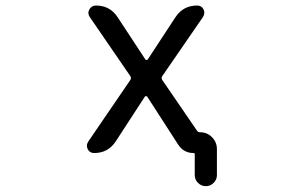

<svg xmlns="http://www.w3.org/2000/svg" viewBox="-20 -547 1040 685"><path d="M505.9 -201.2Q504.9 -204.1 501 -204.1Q497.1 -204.1 496.1 -201.2L392.6 -42Q365.2 -1 316.4 -1Q299.8 -1 293 -14.6Q290 -21.5 290 -27.3Q290 -34.2 294.9 -42L444.3 -260.7Q450.2 -268.6 444.3 -276.4L300.8 -485.4Q291 -499 298.8 -513.2Q306.6 -527.3 322.3 -527.3Q373 -527.3 400.4 -484.4L498 -335.9Q499 -333 502.9 -333Q506.8 -333 507.8 -335.9L606.4 -486.3Q633.8 -527.3 683.6 -527.3Q699.2 -527.3 706.1 -513.7Q712.9 -500 704.1 -486.3L559.6 -276.4Q553.7 -268.6 559.6 -260.7L682.6 -81.1Q686.5 -75.2 693.4 -75.2Q718.8 -75.2 736.3 -57.6Q753.9 -40 753.9 -14.6V78.1Q753.9 93.8 742.2 105.5Q730.5 117.2 714.4 117.2Q698.2 117.2 686.5 105.5Q674.8 93.8 674.8 78.1V2.9Q674.8 -1 670.9 -1Q635.7 -1 616.2 -30.3Z"/></svg>

Font: Rounded-X Mgen+ 1mn regular
Style: Regular
Weight: 400
Designer: [Source Han Sans]
Ryoko NISHIZUKA  (kana & ideographs); Paul D. Hunt (Latin, Greek & Cyrillic); Wenlong ZHANG  (bopomofo
Version: Version 1.059.20150602